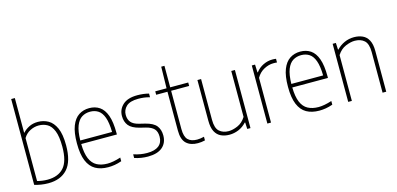

<svg xmlns="http://www.w3.org/2000/svg" viewBox="-72 -1261 3565 1724"><g transform="rotate(-15 1710.5 -399.5)"><path d="M206.5 9Q174 9 140 3.8Q106 -1.5 78.5 -10.5V-808H112.5V-486H115.5Q137 -511 173 -529.5Q209 -548 256.5 -548Q308 -548 351.5 -523.5Q395 -499 421.2 -440.8Q447.5 -382.5 447.5 -280Q447.5 -129.5 384.5 -60.2Q321.5 9 206.5 9ZM207.5 -24Q306 -24 358.8 -82.2Q411.5 -140.5 411.5 -276Q411.5 -371.5 390.5 -423.2Q369.5 -475 334 -495Q298.5 -515 254.5 -515Q213.5 -515 174.8 -495.2Q136 -475.5 112.5 -436V-37Q130.5 -31.5 156.2 -27.8Q182 -24 207.5 -24Z M763.5 9Q693.5 9 645 -18.5Q596.5 -46 571 -107.2Q545.5 -168.5 545.5 -270Q545.5 -371 569.5 -432Q593.5 -493 635.8 -520.5Q678 -548 733 -548Q788 -548 828.5 -520.8Q869 -493.5 891 -432.5Q913 -371.5 913 -270V-255H581.5Q583 -169 604.5 -118.2Q626 -67.5 666.8 -45.8Q707.5 -24 765.5 -24Q817 -24 888.5 -47V-13Q854 -1 823.5 4Q793 9 763.5 9ZM732.5 -515Q689.5 -515 656 -494.2Q622.5 -473.5 602.8 -424Q583 -374.5 581.5 -288H877Q875.5 -374.5 857.5 -424Q839.5 -473.5 807.5 -494.2Q775.5 -515 732.5 -515Z M1132.5 9Q1067.5 9 1008 -11V-45Q1044.5 -33.5 1074 -28.8Q1103.5 -24 1133.5 -24Q1205.5 -24 1242 -53.2Q1278.5 -82.5 1278.5 -137Q1278.5 -185 1254.8 -210Q1231 -235 1181 -247.5L1126 -261Q1055.5 -279 1027.5 -314.2Q999.5 -349.5 999.5 -402.5Q999.5 -464.5 1045 -506.2Q1090.5 -548 1180 -548Q1209.5 -548 1235.5 -544.8Q1261.5 -541.5 1287 -535V-501Q1257 -509 1232.2 -512Q1207.5 -515 1180 -515Q1103.5 -515 1069.2 -482.8Q1035 -450.5 1035 -404Q1035 -362 1056.8 -335.8Q1078.5 -309.5 1128.5 -297L1184 -283.5Q1258 -265 1285.8 -229Q1313.5 -193 1313.5 -139.5Q1313.5 -70 1267.2 -30.5Q1221 9 1132.5 9Z M1596.5 9Q1528.5 9 1489.8 -27.2Q1451 -63.5 1451 -147V-508H1346V-540H1451L1455 -740H1485V-540H1652.5V-508H1485V-153Q1485 -81 1513.8 -52.5Q1542.5 -24 1598.5 -24Q1627 -24 1663 -33V1Q1629 9 1596.5 9Z M1890.5 9Q1847 9 1812.5 -6.8Q1778 -22.5 1758 -60Q1738 -97.5 1738 -162V-540H1772V-160.5Q1772 -83.5 1805.2 -53.8Q1838.5 -24 1891.5 -24Q1929.5 -24 1975.5 -43.8Q2021.5 -63.5 2052.5 -113V-540H2086.5V0H2056.5L2053.5 -61H2049.5Q2017 -25.5 1975.5 -8.2Q1934 9 1890.5 9Z M2243.5 0V-540H2273.5L2276.5 -467H2280.5Q2309 -504.5 2350.2 -524.2Q2391.5 -544 2434.5 -544Q2453.5 -544 2469 -541.5V-507.5Q2460 -508.5 2452.2 -508.8Q2444.5 -509 2434 -509Q2392 -509 2348 -485.8Q2304 -462.5 2277.5 -416V0Z M2725.5 9Q2655.5 9 2607 -18.5Q2558.5 -46 2533 -107.2Q2507.5 -168.5 2507.5 -270Q2507.5 -371 2531.5 -432Q2555.5 -493 2597.8 -520.5Q2640 -548 2695 -548Q2750 -548 2790.5 -520.8Q2831 -493.5 2853 -432.5Q2875 -371.5 2875 -270V-255H2543.5Q2545 -169 2566.5 -118.2Q2588 -67.5 2628.8 -45.8Q2669.5 -24 2727.5 -24Q2779 -24 2850.5 -47V-13Q2816 -1 2785.5 4Q2755 9 2725.5 9ZM2694.5 -515Q2651.5 -515 2618 -494.2Q2584.5 -473.5 2564.8 -424Q2545 -374.5 2543.5 -288H2839Q2837.5 -374.5 2819.5 -424Q2801.5 -473.5 2769.5 -494.2Q2737.5 -515 2694.5 -515Z M2995 0V-540H3025L3028 -477H3032Q3063.5 -510.5 3105.2 -529.2Q3147 -548 3194 -548Q3238.5 -548 3273.5 -532.2Q3308.5 -516.5 3328.5 -479.2Q3348.5 -442 3348.5 -378.5V0H3314.5V-378Q3314.5 -455 3281 -485Q3247.5 -515 3192.5 -515Q3154.5 -515 3107.8 -495.5Q3061 -476 3029 -426V0Z"/></g></svg>

Font: Encode Sans SmCnd Th
Style: Regular
Weight: 100
Width: 4
Designer: Multiple Designers
Foundry: Impallari Type
Version: Version 3.002; ttfautohint (v1.8.3) -l 8 -r 50 -G 200 -x 14 